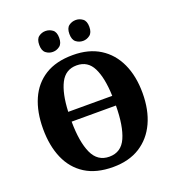

<svg xmlns="http://www.w3.org/2000/svg" viewBox="-162 -1049 1079 1185"><g transform="rotate(-20 377.5 -456.0)"><path d="M378 10Q268 10 195.5 -36Q123 -82 87 -165Q51 -248 51 -359Q51 -470 87 -552Q123 -634 195.5 -679.5Q268 -725 379 -725Q483 -725 555.5 -679.5Q628 -634 666 -551.5Q704 -469 704 -358Q704 -247 666 -164.5Q628 -82 555.5 -36Q483 10 378 10ZM522 -405Q518 -524 485 -590.5Q452 -657 379 -657Q306 -657 272 -590.5Q238 -524 233 -405ZM378 -58Q456 -58 489 -132.5Q522 -207 523 -341H232Q233 -207 267 -132.5Q301 -58 378 -58ZM470 -785Q444 -785 424 -800.5Q404 -816 404 -854Q404 -892 424 -907Q444 -922 470 -922Q494 -922 514.5 -907Q535 -892 535 -854Q535 -816 514.5 -800.5Q494 -785 470 -785ZM271 -785Q246 -785 226 -800.5Q206 -816 206 -854Q206 -892 226 -907Q246 -922 271 -922Q296 -922 316.5 -907Q337 -892 337 -854Q337 -816 316.5 -800.5Q296 -785 271 -785Z"/></g></svg>

Font: Noto Serif SemiCondensed ExtraBold
Style: Regular
Weight: 800
Width: 4
Designer: Monotype Design Team
Foundry: Monotype Imaging Inc.
Version: Version 2.015